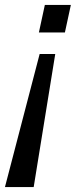

<svg xmlns="http://www.w3.org/2000/svg" viewBox="-23 -567 306 775"><path d="M134 -436H239L263 -547H158ZM-3 188H113L200 -349H137Z"/></svg>

Font: League Gothic
Style: Italic
Weight: 400
Designer: The League of Moveable Type
Version: Version 1.600; ttfautohint (v1.8.3)